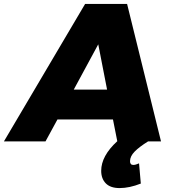

<svg xmlns="http://www.w3.org/2000/svg" viewBox="-82 -721 888 979"><path d="M581 101Q581 120 598 120Q609 120 627 112L636 215Q578 238 528 238Q481 238 457.5 214Q434 190 434 150Q434 74 516 -1L494 -112H211L150 0H-62L352 -701H566L739 0H673Q628 28 604.5 52Q581 76 581 101ZM294 -264H464L419 -495Z"/></svg>

Font: Gontserrat ExtraBold
Style: Italic
Weight: 800
Italic angle: -11.3°
Designer: Julieta Ulanovsky
Foundry: Julieta Ulanovsky
Version: Version 6.001